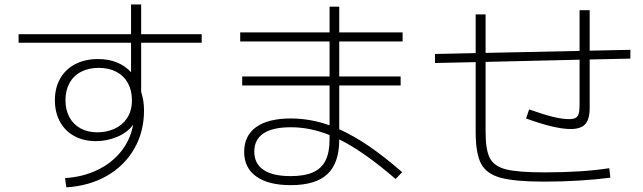

<svg xmlns="http://www.w3.org/2000/svg" viewBox="-20 -804 2852 852"><path d="M570.8 -250.5Q544.4 -215.3 499.5 -196.5Q454.6 -177.7 405.3 -177.7Q351.1 -177.7 309.8 -200.2Q268.6 -222.7 246.1 -263.9Q223.6 -305.2 223.6 -359.4Q223.6 -414.6 247.3 -455.8Q271 -497.1 314.2 -519.5Q357.4 -542 415 -542Q461.4 -542 498.8 -526.9Q536.1 -511.7 561.5 -483.4V-614.3H62.5V-652.3H561.5V-784.2H606.4V-652.3H875V-614.3H606.4V-396.5Q619.1 -356.9 619.1 -314.5Q619.1 -219.7 575.9 -144.3Q532.7 -68.8 454.6 -23.9Q376.5 21 274.4 27.3L268.6 -13.7Q347.7 -18.6 412.1 -49.6Q476.6 -80.6 517.8 -132.6Q559.1 -184.6 570.8 -250.5ZM565.4 -359.4Q565.4 -402.8 547.6 -435.3Q529.8 -467.8 496.3 -485.4Q462.9 -502.9 418 -502.9Q373.5 -502.9 340.1 -485.6Q306.6 -468.3 288.6 -435.8Q270.5 -403.3 270.5 -359.4Q270.5 -316.9 287.8 -284.4Q305.2 -252 337.2 -234.4Q369.1 -216.8 412.1 -216.8Q451.2 -216.8 486.1 -231.7Q521 -246.6 543.2 -278.8Q565.4 -311 565.4 -359.4Z M1063.5 -129.9Q1063.5 -202.1 1116.9 -240.2Q1170.4 -278.3 1270.5 -278.3Q1356.4 -278.3 1442.4 -248V-424.8H1054.7V-464.8H1442.4V-620.1H1045.9V-660.2H1442.4V-774.4H1485.4V-660.2H1766.6V-620.1H1485.4V-464.8H1757.8V-424.8H1485.4V-230.5Q1548.8 -202.1 1617.4 -155.3Q1686 -108.4 1764.6 -40L1735.4 -9.8Q1594.2 -131.8 1485.4 -185.5V-184.6Q1485.4 -80.6 1432.9 -31.5Q1380.4 17.6 1270.5 17.6Q1170.9 17.6 1117.2 -20.8Q1063.5 -59.1 1063.5 -129.9ZM1269.5 -22.5Q1331.1 -22.5 1368.9 -39.3Q1406.7 -56.2 1424.6 -91.8Q1442.4 -127.4 1442.4 -184.6V-204.6Q1356.9 -239.3 1270.5 -239.3Q1189.5 -239.3 1148.9 -211.9Q1108.4 -184.6 1108.4 -130.9Q1108.4 -78.1 1149.2 -50.3Q1189.9 -22.5 1269.5 -22.5Z M2090.8 -217.8V-528.3L1910.2 -524.4V-564.5L2090.8 -568.4V-740.2H2134.8V-569.3L2551.8 -578.1V-758.8H2596.7V-579.1L2777.3 -583V-543.9L2596.7 -540V-325.2Q2596.7 -274.9 2577.1 -253.2Q2557.6 -231.4 2511.7 -231.4Q2442.9 -231.4 2314.5 -278.3L2328.1 -318.4Q2394.5 -294.9 2435.1 -285.2Q2475.6 -275.4 2504.9 -275.4Q2523.4 -275.4 2533.4 -280.5Q2543.5 -285.6 2547.6 -298.3Q2551.8 -311 2551.8 -335.9V-539.1L2134.8 -529.3V-217.8Q2134.8 -138.2 2154.1 -101.8Q2173.3 -65.4 2226.6 -52.2Q2279.8 -39.1 2396.5 -39.1Q2564.9 -39.1 2683.6 -57.6L2688.5 -15.6Q2625.5 -7.3 2549.8 -2.7Q2474.1 2 2396.5 2Q2265.1 2 2201.9 -15.1Q2138.7 -32.2 2114.7 -77.9Q2090.8 -123.5 2090.8 -217.8Z"/></svg>

Font: Pretendard JP ExtraLight
Style: Regular
Weight: 200
Designer: Base glyphs from Inter by Rasmus Andersson; Hangeul glyphs from Noto Sans CJK(Source Han Sans) by Jang Soo-young and Kan
Foundry: Kil Hyung-jin
Version: Version 1.309